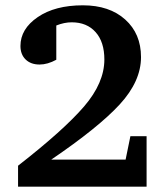

<svg xmlns="http://www.w3.org/2000/svg" viewBox="-20 -703 621 723"><path d="M48 0V-79Q220 -213 296.5 -302Q373 -391 373 -479Q373 -545 340 -582Q307 -619 250 -619Q222 -619 192 -607V-478Q159 -460 129 -460Q96 -460 76.5 -479Q57 -498 57 -530Q57 -594 122 -638.5Q187 -683 292 -683Q392 -683 451.5 -629.5Q511 -576 511 -488Q511 -397 431 -310Q351 -223 173 -102H453L471 -190H532V0Z"/></svg>

Font: Khartiya
Style: Bold
Weight: 700
Version: Version 1.0.2